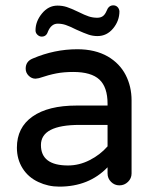

<svg xmlns="http://www.w3.org/2000/svg" viewBox="-20 -695 589 726"><path d="M114.3 -580.1Q114.3 -614.3 138.7 -644Q163.1 -673.8 197.3 -673.8Q215.8 -673.8 232.4 -668.5Q249 -663.1 275.4 -650.4Q300.8 -637.7 315.9 -632.8Q331.1 -627.9 347.7 -627.9Q360.4 -627.9 368.7 -633.8Q377 -639.6 382.8 -653.3Q390.6 -674.8 408.2 -674.8Q418 -674.8 424.3 -668.5Q430.7 -662.1 431.6 -652.3Q431.6 -616.2 407.7 -587.4Q383.8 -558.6 348.6 -558.6Q331.1 -558.6 314.9 -564Q298.8 -569.3 268.6 -583Q243.2 -595.7 228.5 -600.6Q213.9 -605.5 198.2 -605.5Q173.8 -605.5 161.1 -575.2Q155.3 -556.6 137.7 -556.6Q128.9 -556.6 121.6 -563.5Q114.3 -570.3 114.3 -580.1ZM125 -6.8Q86.9 -24.4 65.4 -58.6Q43.9 -92.8 43.9 -136.7Q43.9 -212.9 103 -254.4Q162.1 -295.9 269.5 -295.9H386.7V-302.7Q386.7 -365.2 356 -394Q325.2 -422.9 256.8 -422.9Q221.7 -422.9 193.4 -417.5Q165 -412.1 127 -399.4L114.3 -397.5Q99.6 -397.5 88.4 -408.7Q77.1 -419.9 77.1 -435.5Q77.1 -462.9 103.5 -473.6Q185.5 -508.8 272.5 -508.8Q339.8 -508.8 387.7 -481.4Q432.6 -455.1 455.1 -411.6Q477.5 -368.2 477.5 -315.4V-39.1Q477.5 -20.5 463.9 -7.3Q450.2 5.9 431.6 5.9Q413.1 5.9 399.9 -7.3Q386.7 -20.5 386.7 -39.1V-62.5Q316.4 10.7 204.1 10.7Q162.1 10.7 125 -6.8ZM386.7 -141.6V-222.7H281.2Q134.8 -222.7 134.8 -146.5Q134.8 -69.3 237.3 -69.3Q279.3 -69.3 318.8 -89.4Q358.4 -109.4 386.7 -141.6Z"/></svg>

Font: jf-openhuninn-1.0
Style: Regular
Weight: 400
Designer: [Kosugi Maru]
      Designed by Motoya company      

      [Varela Round]
      Joe Prince(Latin component); Avraham Co
Foundry: justfont CO.,LTD.
Version: 1.0